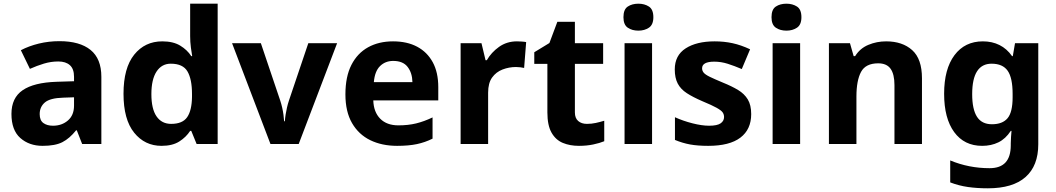

<svg xmlns="http://www.w3.org/2000/svg" viewBox="-20 -780 5722 1040"><path d="M302 -557Q412 -557 470.5 -509.5Q529 -462 529 -364V0H425L396 -74H392Q357 -30 318 -10Q279 10 211 10Q138 10 90 -32.5Q42 -75 42 -163Q42 -250 103 -291.5Q164 -333 286 -337L381 -340V-364Q381 -407 358.5 -427Q336 -447 296 -447Q256 -447 218 -435.5Q180 -424 142 -407L93 -508Q137 -531 190.5 -544Q244 -557 302 -557ZM323 -251Q251 -249 223 -225Q195 -201 195 -162Q195 -128 215 -113.5Q235 -99 267 -99Q315 -99 348 -127.5Q381 -156 381 -208V-253Z M855 10Q764 10 706.5 -61.5Q649 -133 649 -272Q649 -412 707 -484Q765 -556 859 -556Q918 -556 956 -533Q994 -510 1016 -476H1021Q1018 -492 1014 -522.5Q1010 -553 1010 -585V-760H1159V0H1045L1016 -71H1010Q988 -37 951 -13.5Q914 10 855 10ZM907 -109Q969 -109 994 -145.5Q1019 -182 1020 -255V-271Q1020 -351 995.5 -393Q971 -435 905 -435Q856 -435 828 -392.5Q800 -350 800 -270Q800 -190 828 -149.5Q856 -109 907 -109Z M1445 0 1237 -546H1393L1498 -235Q1504 -217 1508.5 -197Q1513 -177 1515.5 -158Q1518 -139 1519 -123H1523Q1524 -140 1527 -159Q1530 -178 1534.5 -197.5Q1539 -217 1545 -235L1650 -546H1806L1598 0Z M2109 -556Q2185 -556 2239.5 -527Q2294 -498 2324 -443Q2354 -388 2354 -308V-236H2002Q2004 -173 2039.5 -137Q2075 -101 2138 -101Q2191 -101 2234 -111.5Q2277 -122 2323 -144V-29Q2283 -9 2238.5 0.5Q2194 10 2131 10Q2049 10 1986 -20.5Q1923 -51 1887 -113Q1851 -175 1851 -269Q1851 -365 1883.5 -428.5Q1916 -492 1974 -524Q2032 -556 2109 -556ZM2110 -450Q2067 -450 2038.5 -422Q2010 -394 2005 -335H2214Q2213 -385 2188 -417.5Q2163 -450 2110 -450Z M2780 -556Q2791 -556 2806 -555Q2821 -554 2830 -552L2819 -412Q2812 -414 2798.5 -415.5Q2785 -417 2775 -417Q2737 -417 2702 -403.5Q2667 -390 2645.5 -360Q2624 -330 2624 -278V0H2475V-546H2588L2610 -454H2617Q2641 -496 2683 -526Q2725 -556 2780 -556Z M3159 -109Q3184 -109 3207 -114Q3230 -119 3253 -126V-15Q3229 -5 3193.5 2.5Q3158 10 3116 10Q3067 10 3028.5 -6Q2990 -22 2967.5 -61.5Q2945 -101 2945 -171V-434H2874V-497L2956 -547L2999 -662H3094V-546H3247V-434H3094V-171Q3094 -140 3112 -124.5Q3130 -109 3159 -109Z M3512 -546V0H3363V-546ZM3438 -760Q3471 -760 3495 -744.5Q3519 -729 3519 -686.8Q3519 -646 3495 -630Q3471 -614 3438 -614Q3403.7 -614 3380.4 -630Q3357 -646 3357 -686.8Q3357 -729 3380.4 -744.5Q3403.7 -760 3438 -760Z M4049 -162Q4049 -79 3990.5 -34.5Q3932 10 3816 10Q3759 10 3718 2.5Q3677 -5 3636 -22V-145Q3680 -125 3731 -112Q3782 -99 3821 -99Q3865 -99 3883.5 -112Q3902 -125 3902 -146Q3902 -160 3894.5 -171Q3887 -182 3862 -196Q3837 -210 3784 -232Q3733 -254 3700 -275.5Q3667 -297 3651 -327.5Q3635 -358 3635 -404Q3635 -480 3694 -518Q3753 -556 3851 -556Q3902 -556 3948 -546Q3994 -536 4043 -513L3998 -406Q3958 -423 3922 -434.5Q3886 -446 3849 -446Q3816 -446 3799.5 -437Q3783 -428 3783 -410Q3783 -397 3791.5 -386.5Q3800 -376 3824.5 -364Q3849 -352 3897 -332Q3944 -313 3978 -292.5Q4012 -272 4030.5 -241.5Q4049 -211 4049 -162Z M4314 -546V0H4165V-546ZM4240 -760Q4273 -760 4297 -744.5Q4321 -729 4321 -686.8Q4321 -646 4297 -630Q4273 -614 4240 -614Q4205.7 -614 4182.4 -630Q4159 -646 4159 -686.8Q4159 -729 4182.4 -744.5Q4205.7 -760 4240 -760Z M4780 -556Q4868 -556 4921 -508.5Q4974 -461 4974 -356V0H4825V-319Q4825 -378 4804 -407.5Q4783 -437 4737 -437Q4669 -437 4644 -390.5Q4619 -344 4619 -257V0H4470V-546H4584L4604 -476H4612Q4638 -518 4683.5 -537Q4729 -556 4780 -556Z M5304 -556Q5354 -556 5394 -536Q5434 -516 5462 -476H5466L5478 -546H5604V1Q5604 118 5535 179Q5466 240 5331 240Q5273 240 5223.5 233Q5174 226 5127 208V89Q5228 131 5340 131Q5398 131 5426.5 100Q5455 69 5455 7V-4Q5455 -21 5456.5 -39Q5458 -57 5459 -71H5455Q5427 -28 5388 -9Q5349 10 5300 10Q5203 10 5148.5 -64.5Q5094 -139 5094 -272Q5094 -406 5150 -481Q5206 -556 5304 -556ZM5351 -435Q5299 -435 5272.5 -394Q5246 -353 5246 -270Q5246 -188 5272 -147.5Q5298 -107 5353 -107Q5410 -107 5437.5 -139.5Q5465 -172 5465 -253V-271Q5465 -359 5438 -397Q5411 -435 5351 -435Z"/></svg>

Font: Noto Sans Balinese
Style: Regular
Weight: 400
Designer: Aditya Bayu, David Williams
Foundry: David Williams
Version: Version 2.003